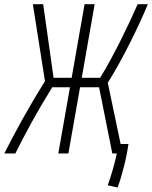

<svg xmlns="http://www.w3.org/2000/svg" viewBox="-57 -713 707 892"><path d="M213.9 0H260.7L314.9 -307.6H403.3L464.8 0H485.8C477.1 41 460.9 100.6 443.4 147.9L489.3 158.2C508.8 106.9 531.7 18.1 539.6 -43.9H503.4L443.8 -328.6C511.7 -435.5 591.3 -599.1 629.9 -693.4H582.5C543.5 -604 471.2 -453.1 408.2 -351.6H322.8L382.8 -693.4H335.9L275.9 -351.6H191.9L143.6 -693.4H95.7L151.9 -335.9C63.5 -193.4 13.7 -99.1 -37.1 0H14.2C61.5 -93.3 106.4 -179.7 185.5 -307.6H268.1Z"/></svg>

Font: Cascadia Code PL ExtraLight
Style: Italic
Weight: 200
Italic angle: -10°
Monospace: yes
Designer: Aaron Bell
Foundry: Saja Typeworks
Version: Version 2404.023